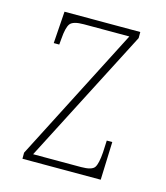

<svg xmlns="http://www.w3.org/2000/svg" viewBox="-87 -604 583 673"><g transform="rotate(15 204.5 -268.0)"><path d="M56 0V-22L307 -511H142Q103 -511 92.5 -497Q82 -483 79 -442L77 -420H57L65 -536H340V-514L88 -25H262Q301 -25 310.5 -39Q320 -53 323 -95L325 -138H345L340 0Z"/></g></svg>

Font: Noto Serif Condensed Thin
Style: Regular
Weight: 100
Width: 3
Designer: Monotype Design Team
Foundry: Monotype Imaging Inc.
Version: Version 2.013; ttfautohint (v1.8.4.7-5d5b)